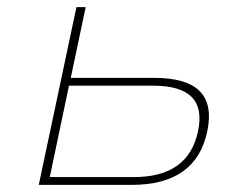

<svg xmlns="http://www.w3.org/2000/svg" viewBox="-20 -520 640 540"><path d="M89 0H350C471 0 542 -50 563 -151C584 -251 535 -301 414 -301H179L221 -500H195ZM120 -22 174 -279H411C513 -279 555 -237 537 -151C519 -65 459 -22 357 -22Z"/></svg>

Font: LT Wave Mono Thin
Style: Italic
Weight: 100
Designer: Daniel Lyons
Version: Version 2.5 (Glyphs App)